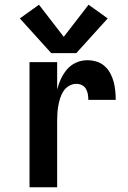

<svg xmlns="http://www.w3.org/2000/svg" viewBox="-20 -793 540 813"><path d="M105 0H222V-281Q222 -297 223 -313.5Q224 -330 227 -346Q230 -362 235 -378Q240 -394 249 -407.5Q258 -421 272.5 -429.5Q287 -438 304 -438Q316 -438 327 -432.5Q338 -427 344 -416.5Q350 -406 352 -394Q354 -382 354 -370H470Q470 -390 468 -409.5Q466 -429 461 -447.5Q456 -466 446.5 -483.5Q437 -501 422 -514Q407 -527 388 -532.5Q369 -538 350 -538Q325 -538 302.5 -528Q280 -518 264.5 -500Q249 -482 238.5 -460Q228 -438 222 -414V-530H105ZM197 -568H303L436 -715L355 -773L250 -637L145 -773L64 -715Z"/></svg>

Font: Iosevka SS09
Style: Bold
Weight: 700
Monospace: yes
Designer: Belleve Invis
Foundry: Belleve Invis
Version: Version 5.2.1; ttfautohint (v1.8.3)